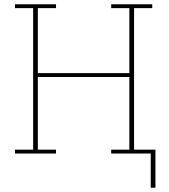

<svg xmlns="http://www.w3.org/2000/svg" viewBox="-20 -718 792 898"><path d="M685 0H500V-18H585V-358H157V-18H242V0H50V-18H135V-680H50V-698H242V-680H157V-376H585V-680H500V-698H692V-680H607V-18H707V160H685Z"/></svg>

Font: IBM Plex Serif Thin
Style: Regular
Weight: 100
Designer: Mike Abbink, Paul van der Laan, Pieter van Rosmalen
Foundry: Bold Monday
Version: Version 3.001